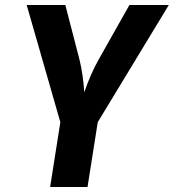

<svg xmlns="http://www.w3.org/2000/svg" viewBox="-20 -750 697 770"><path d="M181 0 222 -260 87 -730H242L299 -510Q313 -453 318 -380Q343 -453 375 -510L499 -730H657L372 -260L331 0Z"/></svg>

Font: JetBrains Mono Extra Bold
Style: Italic
Weight: 800
Italic angle: -9°
Monospace: yes
Designer: Philipp Nurullin, Konstantin Bulenkov
Foundry: JetBrains
Version: 2.002